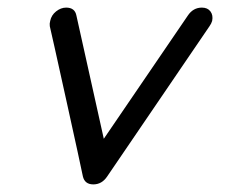

<svg xmlns="http://www.w3.org/2000/svg" viewBox="-20 -492 600 505"><path d="M511 -472Q526 -472 533.5 -462Q541 -452 538 -437Q536 -430 531 -423Q262 -28 262 -28Q248 -7 225.5 -7Q203 -7 198 -28Q193 -53 184 -93.5Q175 -134 156 -221Q137 -308 124 -365.5Q111 -423 111 -423Q110 -430 112 -437Q115 -452 127.5 -462Q140 -472 154 -472Q177 -472 181 -451L253 -127Q474 -451 474 -451Q488 -472 511 -472Z"/></svg>

Font: Brass Mono
Style: Italic
Weight: 400
Italic angle: -13°
Monospace: yes
Version: Version 1.100; ttfautohint (v1.8.3) -l 8 -r 50 -G 200 -x 14 